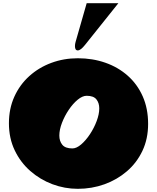

<svg xmlns="http://www.w3.org/2000/svg" viewBox="-20 -1168 988 1207"><path d="M469.2 19Q386.7 19 309.3 -10Q231.9 -39.1 170.2 -93.3Q108.4 -147.5 72.3 -223.4Q36.1 -299.3 36.1 -393.1Q36.1 -484.9 70.1 -560.1Q104 -635.3 164.1 -689.5Q224.1 -743.7 302.5 -772.7Q380.9 -801.8 469.2 -801.8Q562 -801.8 642.3 -773.7Q722.7 -745.6 783 -692.1Q843.3 -638.7 877.2 -562.3Q911.1 -485.8 911.1 -389.2Q911.1 -295.4 875.5 -220Q839.8 -144.5 777.8 -91.3Q715.8 -38.1 636.5 -9.5Q557.1 19 469.2 19ZM435.1 -234.9Q460.9 -234.9 490.2 -260Q519.5 -285.2 545.4 -324.2Q571.3 -363.3 587.6 -406.7Q604 -450.2 604 -486.8Q604 -521 585.9 -543.5Q567.9 -565.9 524.9 -565.9Q498.5 -565.9 468.5 -541.3Q438.5 -516.6 412.4 -477.8Q386.2 -439 369.6 -395.8Q353 -352.5 353 -315.9Q353 -280.8 371.8 -257.8Q390.6 -234.9 435.1 -234.9ZM724.1 -1147.9 514.2 -885.3Q486.8 -851.1 469.2 -851.1Q451.2 -851.1 451.2 -877.9Q451.2 -890.6 455.1 -904.3L524.9 -1147.9Z"/></svg>

Font: Rammetto One
Style: Regular
Weight: 400
Designer: Vernon Adams
Foundry: Vernon Adams
Version: Version 1.100; ttfautohint (v1.8.4.7-5d5b)